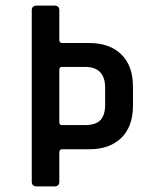

<svg xmlns="http://www.w3.org/2000/svg" viewBox="-20 -663 543 683"><path d="M201 -218H282Q320 -218 337 -235.5Q354 -253 354 -291V-351Q354 -425 282 -425H201Q191 -425 191 -415V-228Q191 -218 201 -218ZM174 0H110Q93 0 93 -17V-626Q93 -643 110 -643H174Q191 -643 191 -626V-520Q191 -510 202 -510H297Q370 -510 411.5 -469.5Q453 -429 453 -355V-287Q453 -213 411.5 -172.5Q370 -132 297 -132H202Q191 -132 191 -122V-17Q191 0 174 0Z"/></svg>

Font: Rajdhani Semibold
Style: Regular
Weight: 600
Designer: Satya Rajpurohit, Jyotish Sonowal
Foundry: Indian Type Foundry
Version: Version 1.200;PS 1.0;hotconv 1.0.78;makeotf.lib2.5.61930; tt